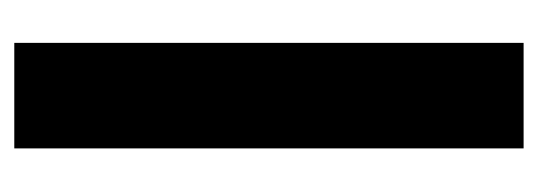

<svg xmlns="http://www.w3.org/2000/svg" viewBox="-256 -478 735 262"><g transform="rotate(90 111.0 -347.5)"><path d="M39 0V-695H183V0Z"/></g></svg>

Font: Bricolage Grotesque 48pt Bricolage Grotesque 48pt Regular
Style: Bold
Weight: 700
Designer: Mathieu Triay
Foundry: Atelier Triay
Version: Version 1.000; ttfautohint (v1.8.4.7-5d5b);gftools[0.9.32]